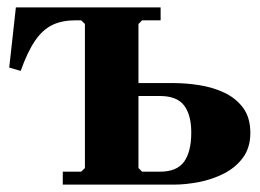

<svg xmlns="http://www.w3.org/2000/svg" viewBox="-20 -500 703 520"><path d="M5 -317 23 -480H415V-445H365L355 -435V-275H451Q483 -275 519 -269.5Q555 -264 586.5 -249.5Q618 -235 638 -208.5Q658 -182 658 -140Q658 -100 638 -73Q618 -46 586.5 -30Q555 -14 519 -7Q483 0 451 0H150V-35H200L210 -45V-435L200 -445H185Q148 -445 122 -432.5Q96 -420 75.5 -390.5Q55 -361 36 -308ZM355 -45 365 -35H413Q459 -35 478.5 -62Q498 -89 498 -141Q498 -189 478.5 -214.5Q459 -240 413 -240H355Z"/></svg>

Font: Brygada 1918
Style: Bold
Weight: 700
Designer: Mateusz Machalski | Borys Kosmynka | Przemek Hoffer
Foundry: NIEPODLEGLA 2018
Version: Version 3.006